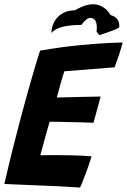

<svg xmlns="http://www.w3.org/2000/svg" viewBox="-25 -859 586 886"><path d="M344 6.5Q294.5 3 246 0.5Q197.5 -2 147 -3.5Q110 -5 71 -6.8Q32 -8.5 -5 -10Q14 -92.5 33.5 -170.8Q53 -249 71.5 -318Q102.5 -434 125.8 -513.2Q149 -592.5 160 -625.5Q257 -642 338.2 -650Q419.5 -658 473.5 -660.5Q527.5 -663 541 -663Q533.5 -634 524.5 -606.5Q515.5 -579 504 -548.5L272 -530Q269 -522 264 -505.5Q259 -489 253.8 -469.8Q248.5 -450.5 244 -434Q239.5 -417.5 237 -409Q248.5 -409.5 268.2 -409.8Q288 -410 312 -410.8Q336 -411.5 360.2 -412Q384.5 -412.5 405.2 -412.8Q426 -413 439.5 -413.5L406.5 -292.5Q400 -293 380 -293.5Q360 -294 333.5 -294.8Q307 -295.5 280.2 -296Q253.5 -296.5 233 -297Q212.5 -297.5 204 -297Q202.5 -291.5 198.2 -277.2Q194 -263 189 -244.5Q184 -226 178.5 -206.5Q173 -187 168.5 -170Q164 -153 161 -142.5Q169 -143 197.5 -143Q226 -143 254 -143Q281.5 -143 309 -142.2Q336.5 -141.5 359.8 -140.2Q383 -139 397.5 -137.5Q392.5 -120 384.8 -97.8Q377 -75.5 368.8 -53.8Q360.5 -32 354 -15.8Q347.5 0.5 344 6.5ZM212 -707Q214 -752.5 243.2 -781.8Q272.5 -811 320.5 -811.5Q380 -846 420.8 -837.8Q461.5 -829.5 485 -789.5Q507.5 -783.5 517 -769.5Q526.5 -755.5 525.5 -733Q516 -726 499 -719.5Q482 -713 464.2 -707.2Q446.5 -701.5 433.5 -696.5Q430 -700.5 427.5 -704.2Q425 -708 421 -711.5Q423 -736 420.2 -749.2Q417.5 -762.5 411 -769Q402 -778 387.2 -775.8Q372.5 -773.5 350.5 -744Q299.5 -744 264.8 -735.5Q230 -727 212 -707Z"/></svg>

Font: Grandstander Thin SemiBold
Style: Italic
Weight: 600
Italic angle: -15°
Version: Version 1.200